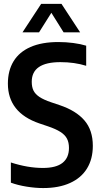

<svg xmlns="http://www.w3.org/2000/svg" viewBox="-20 -968 524 998"><path d="M36.5 -18.5V-123.5Q124.5 -95 203 -95Q271.5 -95 305 -121.5Q338.5 -148 338.5 -199Q338.5 -227.5 328.2 -247.2Q318 -267 294.2 -282.2Q270.5 -297.5 229 -311.5L184.5 -326.5Q21 -382.5 21 -533.5Q21 -601 50.5 -649.5Q80 -698 138.8 -723.8Q197.5 -749.5 283.5 -749.5Q322.5 -749.5 360.8 -744.5Q399 -739.5 428 -730.5V-626Q367.5 -645 294 -645Q145 -645 145 -543Q145 -515.5 154.2 -497Q163.5 -478.5 185.2 -464Q207 -449.5 245.5 -436.5L290 -421.5Q375 -393 418.8 -342.2Q462.5 -291.5 462.5 -210Q462.5 -141.5 432.2 -92.2Q402 -43 344 -16.8Q286 9.5 204.5 9.5Q164 9.5 118.8 2.2Q73.5 -5 36.5 -18.5ZM396.5 -800H310.5L247 -901.5L183 -800H97L194 -948H299.5Z"/></svg>

Font: Encode Sans Condensed SemiBold
Style: Regular
Weight: 600
Width: 3
Designer: Multiple Designers
Foundry: Impallari Type
Version: Version 2.000